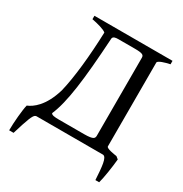

<svg xmlns="http://www.w3.org/2000/svg" viewBox="-173 -748 972 1018"><g transform="rotate(30 312.5 -239.0)"><path d="M442 -547V-68C440 -56 440 -44 379 -44H225C199 -44 180 -46 177 -56C216 -147 235 -293 251 -556C254 -569 268 -571 286 -571H386C435 -571 442 -564 442 -547ZM601 -17 586 -29C573 -31 521 -38 521 -51V-564C521 -576 562 -588 591 -594V-615H113V-594C146 -588 191 -576 203 -564C198 -419 184 -280 161 -186C128 -74 72 -36 40 -23C32 8 25 89 25 137H52L71 76C94 6 102 2 113 0H521C544 3 548 56 553 137H576C585 107 597 29 601 -17Z"/></g></svg>

Font: Temporarium
Style: Regular
Weight: 400
Version: Version 1.1